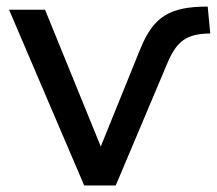

<svg xmlns="http://www.w3.org/2000/svg" viewBox="-20 -569 665 589"><path d="M335 0 493.2 -374.5C522.9 -445.8 554.7 -465.3 625 -466.3L617.2 -548.8C500 -548.8 450.2 -518.1 409.7 -417L289.1 -119.6L118.2 -539.1H7.8L238.3 0Z"/></svg>

Font: Winston
Style: Regular
Weight: 400
Designer: Vernon Adams, Kim Jin-seong, David Berlow, Cristiano Sobral
Foundry: The Winston Project Authors
Version: Version 3.004